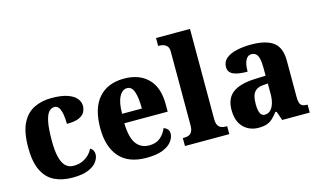

<svg xmlns="http://www.w3.org/2000/svg" viewBox="-90 -1027 2159 1305"><g transform="rotate(-15 989.0 -375.0)"><path d="M281 10Q209 10 155 -16Q101 -42 71 -102.5Q41 -163 41 -266Q41 -375 72.5 -436.5Q104 -498 158 -524Q212 -550 279 -550Q349 -550 392 -535Q435 -520 454.5 -496Q474 -472 474 -444Q474 -423 464 -402Q454 -381 424.5 -367Q395 -353 337 -353Q337 -389 332 -419Q327 -449 315.5 -467.5Q304 -486 284 -486Q261 -486 244 -466.5Q227 -447 217.5 -399.5Q208 -352 208 -267Q208 -201 218.5 -156Q229 -111 251 -88.5Q273 -66 309 -66Q343 -66 369.5 -77.5Q396 -89 415.5 -108Q435 -127 445 -150Q459 -143 465.5 -130.5Q472 -118 472 -104Q472 -79 453.5 -52.5Q435 -26 393.5 -8Q352 10 281 10Z M801 10Q674 10 611 -62.5Q548 -135 548 -265Q548 -406 611.5 -478Q675 -550 790 -550Q897 -550 958.5 -488.5Q1020 -427 1020 -308V-256H715Q717 -158 749 -112.5Q781 -67 842 -67Q890 -67 919.5 -92.5Q949 -118 964 -155Q980 -150 990.5 -138.5Q1001 -127 1001 -108Q1001 -81 981 -53.5Q961 -26 917 -8Q873 10 801 10ZM856 -322Q856 -398 841.5 -440Q827 -482 794 -482Q760 -482 738.5 -441Q717 -400 717 -322Z M1073 0V-56H1084Q1103 -56 1116.5 -62Q1130 -68 1138 -83.5Q1146 -99 1146 -127V-645Q1146 -671 1134.5 -683.5Q1123 -696 1108.5 -700Q1094 -704 1084 -704H1073V-760H1312V-127Q1312 -99 1320 -83.5Q1328 -68 1342.5 -62Q1357 -56 1374 -56H1385V0Z M1589 10Q1549 10 1515.5 -8Q1482 -26 1462 -62Q1442 -98 1442 -154Q1442 -236 1493.5 -274.5Q1545 -313 1650 -317L1726 -320V-374Q1726 -412 1721 -436.5Q1716 -461 1703.5 -473.5Q1691 -486 1671 -486Q1652 -486 1640 -473.5Q1628 -461 1621.5 -437Q1615 -413 1615 -378Q1547 -378 1514 -394Q1481 -410 1481 -446Q1481 -483 1508.5 -506Q1536 -529 1582.5 -539.5Q1629 -550 1684 -550Q1788 -550 1840 -512Q1892 -474 1892 -380V-126Q1892 -99 1897 -84Q1902 -69 1914.5 -62.5Q1927 -56 1948 -56H1951V0H1757L1735 -64H1726Q1706 -38 1687.5 -21.5Q1669 -5 1646.5 2.5Q1624 10 1589 10ZM1654 -65Q1676 -65 1692.5 -80.5Q1709 -96 1718 -124.5Q1727 -153 1727 -191V-265L1693 -262Q1662 -260 1644 -246.5Q1626 -233 1618.5 -209.5Q1611 -186 1611 -150Q1611 -122 1615.5 -103Q1620 -84 1629.5 -74.5Q1639 -65 1654 -65Z"/></g></svg>

Font: Noto Serif Khmer SemiCondensed ExtraBold
Style: Regular
Weight: 800
Width: 4
Designer: Danh Hong and the Monotype Design Team
Foundry: Monotype Imaging Inc.
Version: Version 2.004